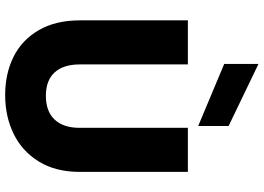

<svg xmlns="http://www.w3.org/2000/svg" viewBox="-159 -857 1023 745"><g transform="rotate(90 352.5 -484.5)"><path d="M230 -702V-282Q230 -219 261 -185Q292 -151 352 -151Q412 -151 444 -185Q476 -219 476 -282V-702H647V-283Q647 -189 607 -124Q567 -59 499.5 -26Q432 7 349 7Q266 7 200.5 -25.5Q135 -58 97 -123.5Q59 -189 59 -283V-702ZM469 -860V-742L228 -843V-976Z"/></g></svg>

Font: Poppins A&M
Style: Bold-A&M
Weight: 700
Designer: Ninad Kale (Devanagari), Jonny Pinhorn (Latin)
Foundry: Indian Type Foundry
Version: 4.004